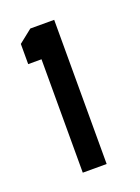

<svg xmlns="http://www.w3.org/2000/svg" viewBox="-75 -738 286 393"><g transform="rotate(-20 68.0 -542.0)"><path d="M39 -385V-632H10V-676L39 -699H91V-385Z"/></g></svg>

Font: Stick No Bills ExtraLight SemiBold
Style: Regular
Weight: 600
Version: Version 2.000